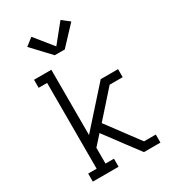

<svg xmlns="http://www.w3.org/2000/svg" viewBox="-231 -1088 1062 1200"><g transform="rotate(-30 300.0 -488.0)"><path d="M75 0V-58H136V-677H75V-735H200V-264L438 -530H563V-472H469L306 -289L478 -58H563V0H444L368 -101L263 -242L200 -172V-58H261V0ZM264 -803 141 -934 195 -976 300 -846 405 -976 459 -934 336 -803Z"/></g></svg>

Font: Iosevka Slab Light Extended
Style: Regular
Weight: 300
Width: 7
Monospace: yes
Designer: Belleve Invis
Foundry: Belleve Invis
Version: Version 11.1.0; ttfautohint (v1.8.3)